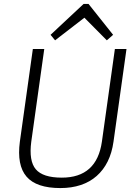

<svg xmlns="http://www.w3.org/2000/svg" viewBox="-20 -949 689 976"><path d="M287 7Q165 7 115 -51Q65 -109 81 -229L147 -700H205L139 -229Q126 -131 162 -88.5Q198 -46 294 -46Q472 -46 498 -229L564 -700H623L557 -229Q549 -172 527.5 -128.5Q506 -85 471.5 -54.5Q437 -24 390.5 -8.5Q344 7 287 7ZM237 -772 405 -929H430L555 -772L523 -744L399 -869H422L260 -744Z"/></svg>

Font: Pathway Extreme 8pt Thin 12pt
Style: Italic
Weight: 100
Italic angle: -8°
Version: Version 1.001;gftools[0.9.26]